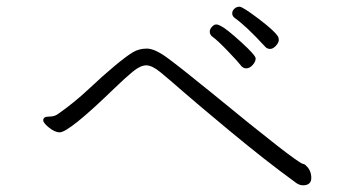

<svg xmlns="http://www.w3.org/2000/svg" viewBox="-20 -669 1040 573"><path d="M809 -561Q812 -557 812 -549.5Q812 -542 803.5 -532.5Q795 -523 786 -523Q777 -523 771 -530Q715 -591 681 -615Q673 -621 673 -629Q673 -637 679.5 -643Q686 -649 695 -649Q704 -649 751 -613.5Q798 -578 809 -561ZM612 -561Q606 -567 606 -574.5Q606 -582 612.5 -589Q619 -596 625 -596Q631 -596 640 -591Q656 -583 699.5 -543.5Q743 -504 743 -494.5Q743 -485 734 -475Q725 -465 715 -465Q705 -465 698.5 -474Q692 -483 660.5 -516Q629 -549 612 -561ZM894 -174Q909 -160 909 -138Q909 -116 884 -116Q872 -116 860 -126Q772 -190 669 -275.5Q566 -361 526 -396Q486 -431 460 -452.5Q434 -474 416.5 -474Q399 -474 376 -455Q353 -436 322 -406Q186 -274 158 -274Q144 -274 126.5 -288Q109 -302 109 -310Q109 -321 125.5 -321Q142 -321 152 -328Q202 -363 245 -403.5Q288 -444 323 -473Q358 -502 376.5 -513Q395 -524 418 -524Q441 -524 476.5 -498.5Q512 -473 614 -390Q865 -184 884 -180Q890 -179 894 -174Z"/></svg>

Font: LXGW WenKai Light
Style: Regular
Weight: 300
Designer: LXGW / Fontworks Inc.
Foundry: LXGW / Fontworks Inc.
Version: Version 1.501; October 10, 2024